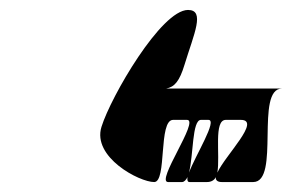

<svg xmlns="http://www.w3.org/2000/svg" viewBox="-20 -798 587 386"><path d="M184 -543C165 -482 260 -432 290 -432C316 -432 298 -557 328 -557H356C382 -557 292 -432 318 -432H346C350 -432 354 -436 357 -442C356 -436 357 -432 361 -432H396C405 -432 411 -436 414 -442C413 -436 417 -432 426 -432H489C544 -432 492 -620 547 -620H314C331 -623 341 -635 351 -668C370 -730 393 -778 358 -778C304 -778 203 -604 184 -543ZM384 -557H399C418 -557 373 -486 360 -451C369 -486 366 -557 384 -557ZM434 -557H464C506 -557 433 -486 417 -451C423 -486 409 -557 434 -557Z"/></svg>

Font: bitstorm
Style: ulcnobl
Weight: 400
Version: Version 0.2